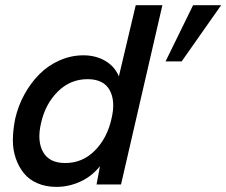

<svg xmlns="http://www.w3.org/2000/svg" viewBox="-20 -710 871 739"><path d="M197.3 9.3Q156.7 9.3 124.8 -4.4Q92.8 -18.1 72.8 -42.2Q52.7 -66.4 41 -99.6Q29.3 -132.8 29.5 -171.6Q29.8 -210.4 38.6 -253.4Q49.8 -302.7 74 -346.7Q98.1 -390.6 131.6 -424.3Q165 -458 209.2 -477.5Q253.4 -497.1 301.3 -497.1Q348.6 -497.1 385.3 -475.6Q421.9 -454.1 437.5 -416L502.4 -689.9H605L445.8 0H351.6L364.7 -70.3Q332.5 -30.3 288.3 -10.5Q244.1 9.3 197.3 9.3ZM617.2 -473.6 723.1 -689.9H831.1L679.2 -473.6ZM231.4 -82.5Q297.4 -82.5 345 -130.4Q392.6 -178.2 409.2 -253.4Q425.3 -320.8 402.1 -363Q378.9 -405.3 316.9 -405.3Q250.5 -405.3 202.1 -357.2Q153.8 -309.1 137.7 -234.9Q122.1 -167.5 145.8 -125Q169.4 -82.5 231.4 -82.5Z"/></svg>

Font: HK Grotesk SmBold Legacy Italic
Style: Regular
Weight: 600
Italic angle: -13°
Designer: Alfredo Marco Pradil
Foundry: Hanken Design Co.
Version: Version 2.022;PS 002.022;hotconv 1.0.88;makeotf.lib2.5.64775